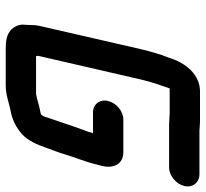

<svg xmlns="http://www.w3.org/2000/svg" viewBox="-44 -645 719 671"><g transform="rotate(90 315.5 -309.5)"><path d="M589 -647H438C428 -647 416 -649 405 -649H300C240 -649 199 -598 182 -541C170 -512 160 -476 152 -443L70 -86C67 -72 68 -58 67 -46L66 -28C67 -12 74 2 86 13C103 27 122 30 154 30H279C310 30 335 20 362 14C398 8 425 -6 449 -27C472 -49 485 -78 497 -113C504 -133 512 -152 518 -172C530 -213 545 -246 555 -288L560 -307C570 -349 552 -381 512 -381H398C369 -381 340 -357 333 -328C326 -299 344 -275 373 -275H446L445 -274L439 -254C423 -214 408 -164 394 -125C390 -112 388 -104 382 -95C376 -92 375 -91 366 -90C349 -87 339 -83 323 -79L313 -77C310 -76 307 -76 304 -76H176C176 -79 176 -81 175 -83L258 -443C266 -478 278 -512 289 -543H378C390 -543 402 -541 414 -541H565C594 -541 623 -565 630 -594C637 -623 618 -647 589 -647Z"/></g></svg>

Font: Electronic
Style: HvIt
Weight: 900
Version: Version 1.011